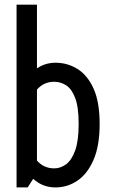

<svg xmlns="http://www.w3.org/2000/svg" viewBox="-20 -798 498 827"><path d="M51.3 9.3V-777.8H139.2V-503.4Q174.8 -527.8 219.2 -527.8Q270.5 -527.8 313.7 -501Q356.9 -474.1 383.1 -416.3Q409.2 -358.4 409.2 -264.2Q409.2 -170.4 383.1 -109.9Q356.9 -49.3 313.7 -20Q270.5 9.3 219.2 9.3Q163.1 9.3 123 -27.8L99.1 9.3ZM213.4 -445.8Q168.5 -445.8 139.2 -412.1V-106.4Q168.5 -72.8 213.4 -72.8Q240.7 -72.8 264.6 -90.3Q288.6 -107.9 303.7 -149.7Q318.8 -191.4 318.8 -264.2Q318.8 -336.9 303.7 -376.2Q288.6 -415.5 264.6 -430.7Q240.7 -445.8 213.4 -445.8Z"/></svg>

Font: Voltaire
Style: Regular
Weight: 400
Designer: Yvonne Schüttler, Eben Sorkin, Emma Marichal
Foundry: Sorkin Type Co.
Version: Version 1.010; ttfautohint (v1.8.4.7-5d5b)